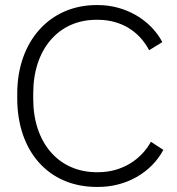

<svg xmlns="http://www.w3.org/2000/svg" viewBox="-20 -729 696 757"><path d="M361 8H368C477 8 576 -48 624 -138L575 -170C536 -99 460 -50 367 -50H362C211 -50 111 -166 111 -339V-361C111 -535 211 -651 360 -651H365C458 -651 529 -605 568 -531L620 -563C573 -652 473 -709 367 -709H360C177 -709 48 -567 48 -360V-341C48 -132 172 8 361 8Z"/></svg>

Font: Fixel Text Light
Style: Regular
Weight: 300
Width: 4
Designer: AlfaBravo + MacPaw
Foundry: Kyrylo Tkachov, Marchela Mozhyna, Serhii Makarenko, Maria Weinstein, Zakhar Kryvoshyya
Version: Version 1.211